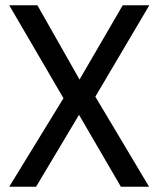

<svg xmlns="http://www.w3.org/2000/svg" viewBox="-20 -709 602 729"><path d="M15 0 221 -336 15 -689H122L282 -407L446 -689H547L342 -342L546 0H439L280 -273L117 0Z"/></svg>

Font: Cairo Play SemiBold
Style: Regular
Weight: 600
Designer: Mohamed Gaber, Accademia di Belle Arti di Urbino
Foundry: Kief Type Foundry, Accademia di Belle Arti di Urbino
Version: Version 3.130;gftools[0.9.24]